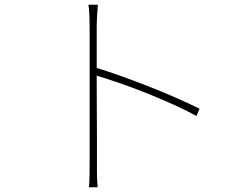

<svg xmlns="http://www.w3.org/2000/svg" viewBox="-20 -777 1040 814"><path d="M360 -81Q360 -90 360 -130.5Q360 -171 360 -230.5Q360 -290 360 -357Q360 -424 360 -487.5Q360 -551 360 -599.5Q360 -648 360 -669Q360 -685 359 -711Q358 -737 355 -757H395Q393 -738 391.5 -710.5Q390 -683 390 -669Q390 -619 390 -557.5Q390 -496 390 -432Q390 -368 390.5 -307.5Q391 -247 391 -198Q391 -149 391 -117.5Q391 -86 391 -81Q391 -63 391 -45.5Q391 -28 392 -12Q393 4 394 17H357Q359 -2 359.5 -28.5Q360 -55 360 -81ZM384 -491Q433 -476 490.5 -455.5Q548 -435 608 -411.5Q668 -388 724 -363.5Q780 -339 826 -316L813 -285Q770 -309 713.5 -334.5Q657 -360 596.5 -384Q536 -408 480.5 -427Q425 -446 384 -458Z"/></svg>

Font: Noto Sans SC Thin
Style: Regular
Weight: 100
Designer: Ryoko NISHIZUKA 西塚涼子 (kana, bopomofo & ideographs); Paul D. Hunt (Latin, Greek & Cyrillic); Sandoll Communications 산돌커뮤니
Foundry: Adobe
Version: Version 2.004-H2;hotconv 1.0.118;makeotfexe 2.5.65603